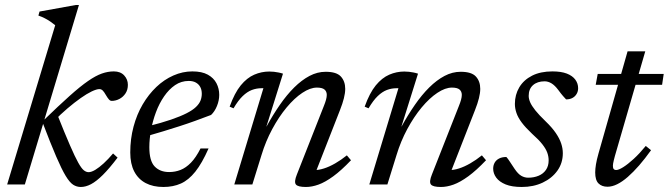

<svg xmlns="http://www.w3.org/2000/svg" viewBox="-20 -735 2664 765"><path d="M294.5 -715 79 0H8.5L200 -634.5Q191 -642 181 -648.8Q171 -655.5 159.2 -661.8Q147.5 -668 133 -673L137.5 -689L281.5 -715ZM150 -246 152.5 -254.5Q214 -314 257 -352.5Q300 -391 330.8 -412.2Q361.5 -433.5 385.8 -442Q410 -450.5 433.5 -450.5Q460 -450.5 474.8 -434.5Q489.5 -418.5 489.5 -397Q489.5 -377 480 -362.8Q470.5 -348.5 455.8 -340.8Q441 -333 425 -333Q419 -333 413.8 -339Q408.5 -345 401.5 -357Q394.5 -369.5 388.8 -374.8Q383 -380 376 -380Q365 -380 345.5 -370.8Q326 -361.5 301.5 -344.2Q277 -327 249 -303.2Q221 -279.5 193 -250.5L207.5 -280.5Q238.5 -202.5 258.8 -156Q279 -109.5 291.8 -86.8Q304.5 -64 314 -56.5Q323.5 -49 333 -49Q344 -49 359.5 -58.2Q375 -67.5 393.2 -84.2Q411.5 -101 430.5 -123.5L448.5 -107Q415.5 -63.5 389.8 -38Q364 -12.5 342.8 -1.2Q321.5 10 302 10Q285.5 10 271.5 1Q257.5 -8 241.5 -34.5Q225.5 -61 203.8 -111.5Q182 -162 150 -246Z M732 -412.5Q702 -412.5 677.5 -395.8Q653 -379 633.8 -351Q614.5 -323 601.5 -288.2Q588.5 -253.5 581.8 -217.2Q575 -181 575 -148.5Q575 -94 596.2 -71.8Q617.5 -49.5 654 -49.5Q678 -49.5 699.5 -58Q721 -66.5 740.8 -86.8Q760.5 -107 779 -143.5H811Q785 -84.5 758.2 -51Q731.5 -17.5 700.8 -3.8Q670 10 631 10Q590 10 560.5 -5.5Q531 -21 515 -51.5Q499 -82 499 -127.5Q499 -181.5 512 -230.2Q525 -279 548.5 -319Q572 -359 603 -388.5Q634 -418 670.8 -434.2Q707.5 -450.5 746.5 -450.5Q784.5 -450.5 808 -437.5Q831.5 -424.5 842.5 -403.2Q853.5 -382 853.5 -357Q853.5 -335 844.5 -312.8Q835.5 -290.5 821 -277Q789.5 -265 757.8 -253.5Q726 -242 694.2 -231.8Q662.5 -221.5 631 -212Q599.5 -202.5 568 -193.5L570 -232Q624 -245.5 661.8 -258.5Q699.5 -271.5 723.5 -283.8Q747.5 -296 760.8 -308.8Q774 -321.5 779 -334.5Q784 -347.5 784 -361.5Q784 -377 778 -388.2Q772 -399.5 760.5 -406Q749 -412.5 732 -412.5Z M910.5 -303.5 895 -310Q914.5 -364.5 939.2 -394.8Q964 -425 993 -437.5Q1022 -450 1053 -450Q1062.5 -450 1071.5 -449Q1080.5 -448 1089.5 -446.2Q1098.5 -444.5 1107.5 -441.5L1041.5 -231H1042Q1067.5 -277.5 1095 -317.2Q1122.5 -357 1152.2 -386.5Q1182 -416 1213.2 -432.5Q1244.5 -449 1277.5 -449Q1321 -449 1338.2 -430Q1355.5 -411 1355.5 -381Q1355.5 -364.5 1350.2 -343.5Q1345 -322.5 1334.5 -296L1233 -36.5L1232 -57.5Q1249.5 -57 1270.8 -63.8Q1292 -70.5 1315.5 -84Q1339 -97.5 1362 -116L1378.5 -96.5Q1340 -56 1307.8 -32.5Q1275.5 -9 1249 0.5Q1222.5 10 1199 10Q1166.5 10 1158.8 -0.2Q1151 -10.5 1163 -40L1270.5 -313Q1276 -326.5 1279 -337.5Q1282 -348.5 1282 -357Q1282 -370.5 1273 -378.2Q1264 -386 1242.5 -386Q1216 -386 1184.5 -365Q1153 -344 1122 -306.8Q1091 -269.5 1064.8 -220.8Q1038.5 -172 1022 -117.5L985.5 0H913.5L1029.5 -383.5Q1027.5 -383.5 1026 -383.5Q1024.5 -383.5 1022.5 -383.5Q1002 -383.5 983.5 -376.5Q965 -369.5 947 -352.2Q929 -335 910.5 -303.5Z M1448.5 -303.5 1433 -310Q1452.5 -364.5 1477.2 -394.8Q1502 -425 1531 -437.5Q1560 -450 1591 -450Q1600.5 -450 1609.5 -449Q1618.5 -448 1627.5 -446.2Q1636.5 -444.5 1645.5 -441.5L1579.5 -231H1580Q1605.5 -277.5 1633 -317.2Q1660.5 -357 1690.2 -386.5Q1720 -416 1751.2 -432.5Q1782.5 -449 1815.5 -449Q1859 -449 1876.2 -430Q1893.5 -411 1893.5 -381Q1893.5 -364.5 1888.2 -343.5Q1883 -322.5 1872.5 -296L1771 -36.5L1770 -57.5Q1787.5 -57 1808.8 -63.8Q1830 -70.5 1853.5 -84Q1877 -97.5 1900 -116L1916.5 -96.5Q1878 -56 1845.8 -32.5Q1813.5 -9 1787 0.5Q1760.5 10 1737 10Q1704.5 10 1696.8 -0.2Q1689 -10.5 1701 -40L1808.5 -313Q1814 -326.5 1817 -337.5Q1820 -348.5 1820 -357Q1820 -370.5 1811 -378.2Q1802 -386 1780.5 -386Q1754 -386 1722.5 -365Q1691 -344 1660 -306.8Q1629 -269.5 1602.8 -220.8Q1576.5 -172 1560 -117.5L1523.5 0H1451.5L1567.5 -383.5Q1565.5 -383.5 1564 -383.5Q1562.5 -383.5 1560.5 -383.5Q1540 -383.5 1521.5 -376.5Q1503 -369.5 1485 -352.2Q1467 -335 1448.5 -303.5Z M1997.5 -109.5Q2004 -102.5 2010.5 -92.2Q2017 -82 2030.5 -62Q2044 -42 2057 -34.5Q2070 -27 2084.5 -27Q2107.5 -27 2126 -34.8Q2144.5 -42.5 2155.2 -58Q2166 -73.5 2166 -96Q2166 -111.5 2160.5 -126.8Q2155 -142 2141 -160Q2127 -178 2100 -202Q2074 -226.5 2059 -246.5Q2044 -266.5 2037.8 -284.8Q2031.5 -303 2031.5 -321Q2031.5 -357.5 2049 -387Q2066.5 -416.5 2100 -433.5Q2133.5 -450.5 2181 -450.5Q2216 -450.5 2238.5 -441.8Q2261 -433 2272.2 -417.8Q2283.5 -402.5 2283.5 -383.5Q2283.5 -371 2277.5 -360.8Q2271.5 -350.5 2261 -344.8Q2250.5 -339 2235.5 -339Q2230.5 -344.5 2223.5 -352.2Q2216.5 -360 2204 -377Q2191 -394.5 2177.5 -402.8Q2164 -411 2150 -411Q2121 -411 2103.8 -395.8Q2086.5 -380.5 2086.5 -353Q2086.5 -341 2092.5 -327.2Q2098.5 -313.5 2113 -295.2Q2127.5 -277 2153.5 -252Q2179.5 -227 2194.5 -205Q2209.5 -183 2216 -163.2Q2222.5 -143.5 2222.5 -124.5Q2222.5 -85.5 2201 -55.2Q2179.5 -25 2142.5 -7.5Q2105.5 10 2059 10Q2019.5 10 1994.5 -0.2Q1969.5 -10.5 1957.2 -27.2Q1945 -44 1945 -63Q1945 -76.5 1951 -87Q1957 -97.5 1968.8 -103.5Q1980.5 -109.5 1997.5 -109.5Z M2353.5 -397 2361.5 -440.5H2624.5L2618 -397ZM2430 -113.5Q2427.5 -104.5 2425.8 -97.2Q2424 -90 2423 -84.2Q2422 -78.5 2422 -74.5Q2422 -65.5 2425.2 -61.5Q2428.5 -57.5 2434.5 -57.5Q2445 -57.5 2463.2 -69Q2481.5 -80.5 2504.8 -101.8Q2528 -123 2553 -153.5L2574 -136.5Q2550 -103 2526.8 -76.2Q2503.5 -49.5 2481.5 -30.2Q2459.5 -11 2439.2 -1Q2419 9 2400.5 9Q2378 9 2364.8 -4Q2351.5 -17 2351.5 -48Q2351.5 -61.5 2354.5 -80Q2357.5 -98.5 2364.5 -123L2480.5 -530.5H2551Z"/></svg>

Font: Newsreader 16pt 16pt
Style: Italic
Weight: 400
Italic angle: -17°
Version: Version 1.003